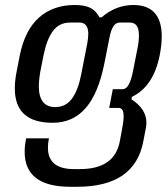

<svg xmlns="http://www.w3.org/2000/svg" viewBox="-20 -525 654 753"><path d="M255.4 207.5Q76.7 207.5 76.7 70.3Q76.7 46.4 82.5 17.6H171.9Q169.9 27.3 168.9 36.4Q168 45.4 168 54.2Q168 138.2 270 138.2H293Q429.2 138.2 449.7 29.8L459 -19.5Q461.4 -33.2 463.1 -44.7Q464.8 -56.2 464.8 -67.4Q464.8 -86.4 460 -93.8Q455.1 -101.1 447.3 -101.6H408.2L422.4 -175.3H461.4Q474.6 -175.3 484.6 -192.9Q494.6 -210.4 502 -248L519.5 -336.9Q522 -348.1 523.4 -361.6Q524.9 -375 524.9 -386.2Q524.9 -436.5 489.7 -436.5H449.2Q433.6 -436.5 424.1 -420.9Q414.6 -405.3 409.2 -376.5L389.6 -277.8Q366.2 -158.7 315.9 -101.1Q265.6 -43.5 187 -43.5H186Q38.1 -43.5 38.1 -178.2Q38.1 -193.4 39.8 -209.2Q41.5 -225.1 44.9 -242.7L57.1 -305.2Q76.7 -405.8 132.3 -455.6Q188 -505.4 273.4 -505.4Q312.5 -505.4 334.7 -493.9Q356.9 -482.4 370.1 -457H378.4Q434.6 -505.4 502.9 -505.4Q614.3 -505.4 614.3 -381.8Q614.3 -349.1 606.4 -308.6Q582 -185.5 497.1 -145L495.6 -135.3Q554.2 -97.7 554.2 -43.9Q554.2 -38.1 553.5 -32.5Q552.7 -26.9 551.8 -21.5L542 29.8Q508.3 207.5 282.7 207.5ZM196.8 -105Q237.3 -105 261.7 -137.5Q286.1 -169.9 298.3 -232.4L322.3 -355Q326.2 -376 326.2 -392.6Q326.2 -414.1 317.6 -425.3Q309.1 -436.5 292 -436.5H254.4Q212.9 -436.5 188.2 -404.1Q163.6 -371.6 150.9 -308.6L139.2 -250Q136.2 -234.9 134.3 -217.8Q132.3 -200.7 132.3 -186Q132.3 -146.5 148.4 -125.7Q164.6 -105 196.8 -105Z"/></svg>

Font: Hack
Style: Italic
Weight: 400
Italic angle: -11°
Monospace: yes
Designer: Christopher Simpkins
Foundry: Christopher Simpkins
Version: Version 2.019; ttfautohint (v1.4.1) -l 4 -r 80 -G 350 -x 0 -